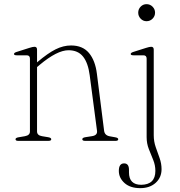

<svg xmlns="http://www.w3.org/2000/svg" viewBox="-20 -694 885 946"><path d="M162.5 -449.5V-386.5L164 -388Q216 -432 254 -451Q292 -470 330 -470Q387.5 -470 418.5 -432.8Q449.5 -395.5 457.5 -330L493 -49.5Q496 -27 520.5 -22.5L548 -17.5Q562.5 -15 562.5 -8Q562.5 0 550 0H399Q385.5 0 385.5 -8Q385.5 -15.5 400.5 -18L432.5 -23Q461 -27 458 -49.5L422 -323Q414 -384.5 389 -415.5Q364 -446.5 317.5 -446.5Q261.5 -446.5 175 -374L162.5 -363.5V-46.5Q162.5 -27 187 -23L217 -18Q232.5 -15.5 232.5 -8Q232.5 0 219 0H69Q56.5 0 56.5 -8Q56.5 -15 71 -17.5L103 -23Q127.5 -27.5 127.5 -46V-405Q127.5 -421.5 111.5 -421.5H62.5Q49 -421.5 49 -428Q49 -434 61.5 -438L124.5 -458Q141.5 -463.5 150 -463.5Q162.5 -463.5 162.5 -449.5ZM702 -589.5Q685 -589.5 673 -602Q661 -614.5 661 -631.5Q661 -649 673 -661.2Q685 -673.5 702 -673.5Q719.5 -673.5 731.8 -661Q744 -648.5 744 -631.5Q744 -614.5 731.8 -602Q719.5 -589.5 702 -589.5ZM737.5 -27.5Q737.5 3 747.2 30.8Q757 58.5 766.5 85.2Q776 112 776 139.5Q776 180.5 747 206.8Q718 233 671 233Q621.5 233 593.5 207.8Q565.5 182.5 565.5 148Q565.5 111 591.5 111Q615.5 111 615.5 143V155.5Q615.5 216.5 676 216.5Q745.5 215.5 745.5 148Q745.5 120 734.8 93.8Q724 67.5 713.2 40.2Q702.5 13 702.5 -18V-405Q702.5 -421.5 686.5 -421.5H637.5Q624 -421.5 624 -428Q624 -434 636.5 -438L699.5 -458Q716.5 -463.5 725 -463.5Q737.5 -463.5 737.5 -449.5Z"/></svg>

Font: Fraunces 9pt S000 Thin
Style: Regular
Weight: 100
Version: Version 1.000; ttfautohint (v1.8.3)